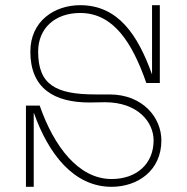

<svg xmlns="http://www.w3.org/2000/svg" viewBox="-20 -720 722 740"><path d="M402 -356H349C195 -356 127 -393 127 -521C127 -612 193 -670 289 -670C416 -670 489 -558 544 -400H596V-700H566V-433C511 -586 435 -700 289 -700C190 -700 97 -639 97 -521C97 -379 189 -325 325 -325C345 -325 365 -326 384 -326C513 -326 572 -248 572 -179C572 -88 506 -30 410 -30C283 -30 188 -155 133 -313H80V0H110V-284H111C166 -129 263 0 410 0C509 0 602 -61 602 -179C602 -266 531 -356 402 -356Z"/></svg>

Font: Space Cowgirl Thin
Style: Regular
Weight: 100
Designer: Valery Marier
Foundry: Valery Marier
Version: Version 1.000;hotconv 1.0.109;makeotfexe 2.5.65596